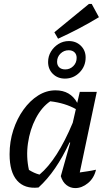

<svg xmlns="http://www.w3.org/2000/svg" viewBox="-20 -955 557 982"><path d="M177 4Q106 12 67.5 -31.5Q29 -75 29 -166Q29 -231 48 -289.5Q67 -348 100 -394Q133 -440 175 -466.5Q217 -493 264 -493Q340 -493 375 -429L388 -485H475L388 -73Q408 -76 428.5 -79Q449 -82 471 -87Q461 -44 430 -18.5Q399 7 365 7Q340 7 320 -8.5Q300 -24 291 -54L339 -225L336 -227Q301 -152 262 -95Q223 -38 177 4ZM128 -86Q141 -78 154 -72Q167 -66 182 -62Q273 -138 352 -327L368 -397Q313 -428 237 -437Q193 -407 163 -349.5Q133 -292 123 -222.5Q113 -153 128 -86ZM312 -553Q275 -553 250.5 -577Q226 -601 226 -638Q226 -667 240.5 -691Q255 -715 279 -730Q303 -745 332 -745Q369 -745 393.5 -721Q418 -697 418 -661Q418 -616 387 -584.5Q356 -553 312 -553ZM314 -600Q338 -600 355 -617Q372 -634 372 -659Q372 -677 361 -687.5Q350 -698 331 -698Q307 -698 289.5 -681Q272 -664 272 -639Q272 -621 283 -610.5Q294 -600 314 -600ZM277 -757 258 -790 435 -935H449L486 -867Q385 -806 277 -757Z"/></svg>

Font: Piazzolla Medium
Style: Italic
Weight: 500
Italic angle: -11.3°
Designer: Juan Pablo del Peral
Foundry: Huerta Tipografica
Version: Version 1.330